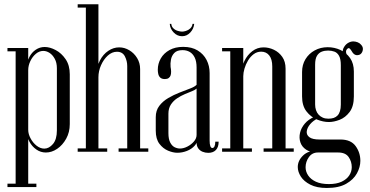

<svg xmlns="http://www.w3.org/2000/svg" viewBox="-20 -724 1763 916"><path d="M54.6 -495H114.6V168.4H54.6ZM15.6 152.4H54.6V168.4H15.6ZM15.6 -495H54.6V-479H15.6ZM108.8 -403Q108.8 -429.9 120 -451.8Q131.2 -473.8 150.6 -486.8Q170 -499.8 193 -499.8Q218 -499.8 245.7 -485.1Q273.4 -470.5 293.1 -441.5Q312.9 -412.5 312.9 -369.5V-132Q312.9 -93.2 295.8 -62.4Q278.8 -31.6 252.8 -14Q226.9 3.6 198.9 3.6Q174 3.6 153.6 -10.6Q133.1 -24.9 120.9 -47Q108.8 -69.1 108.8 -92.4ZM114.6 -104.6Q114.6 -84.6 125.8 -63.8Q136.9 -42.9 154.6 -28.9Q172.4 -15 191.4 -15Q214 -15 232.7 -37Q251.4 -59 251.4 -102.2V-398.1Q251.4 -425 241.2 -443.5Q231.1 -462 216.5 -471.6Q201.9 -481.1 186.4 -481.1Q167.4 -481.1 150.9 -467.2Q134.4 -453.2 124.5 -432Q114.6 -410.8 114.6 -389.4ZM114.6 152.4H153.6V168.4H114.6Z M441.5 0V-368.2Q441.5 -406.5 456.9 -435.9Q472.2 -465.2 496.8 -481.6Q521.2 -498 548.8 -498Q574.1 -498 597 -484.2Q619.9 -470.5 634.2 -447Q648.5 -423.5 648.5 -394.5V0H587V-408.9Q587 -433 575.8 -455.1Q564.5 -477.1 537.9 -477.1Q514.4 -477.1 494.2 -458.8Q474.1 -440.4 461.9 -412.6Q449.6 -384.8 449.6 -355.6V0ZM389.6 0V-703.8H449.6V0ZM449.6 0V-16H491.5V0ZM350.6 0V-16H389.6V0ZM350.6 -687.8V-703.8H389.6V-687.8ZM648.5 0V-16H687.5V0ZM545.8 0V-16H587V0Z M732.8 -391.1Q732.8 -380.9 735.2 -370.4Q737.8 -359.9 745.2 -353.3Q752.8 -346.8 766.8 -346.8Q778.1 -346.8 784.9 -351.9Q791.8 -357 794.2 -365.1Q796.6 -373.2 796.3 -383.6Q796 -394 793.8 -404.5Q792.2 -421.2 795.6 -439.7Q799 -458.1 811.7 -471.4Q824.4 -484.8 851.1 -484.8Q870.5 -484.8 885.4 -476.1Q900.2 -467.4 909.1 -449.1Q917.9 -430.9 917.9 -401.8V-43.9Q917.9 -27.5 925.6 -16.5Q933.2 -5.5 946.2 -0.1Q959.1 5.2 973.9 5.2Q997 5.2 1010.1 -8.5Q1023.1 -22.2 1023.1 -48H1007.1Q1007.1 -33.9 1003.4 -25.9Q999.8 -17.9 992.9 -17.9Q986.8 -17.9 983.4 -26.9Q980.1 -36 980.1 -53.1V-375.5Q980.1 -409.6 965.6 -437.9Q951.1 -466.1 923.1 -483.2Q895 -500.4 853.9 -500.4Q815.9 -500.4 788.6 -485.2Q761.2 -470 747 -445.1Q732.8 -420.2 732.8 -391.1ZM917.9 -319.5Q909.1 -310.1 886.6 -301.6Q864.1 -293 836.3 -282.2Q808.5 -271.5 782.6 -256.2Q756.6 -241 739.9 -218.9Q723.1 -196.9 723.1 -164.9V-100.8Q723.1 -61 740.4 -38.1Q757.8 -15.2 781.7 -5.2Q805.6 4.8 825.9 4.8Q849.2 4.8 871.6 -3.9Q894 -12.6 908.8 -29.1Q923.5 -45.6 923.5 -67.5L928 -65.2V-319.5ZM917.9 -301.5V-80.5Q917.9 -63.6 905.1 -48.9Q892.4 -34.2 874.1 -24.8Q855.9 -15.4 838.6 -15.4Q826 -15.4 813.2 -21.6Q800.5 -27.9 792 -44.2Q783.5 -60.5 783.5 -88.8V-182Q783.5 -207 795.2 -225.1Q807 -243.1 824.8 -254.9Q842.5 -266.8 861.6 -274.8Q880.8 -282.9 896.1 -289Q911.4 -295.1 917.9 -301.5ZM898.6 -610.1Q896.8 -596.5 887.4 -588.1Q878.1 -579.6 866.9 -576.4Q855.8 -573.1 848.9 -573.1Q841 -573.1 829.1 -576.4Q817.2 -579.6 807.9 -588.1Q798.6 -596.5 797.1 -610.1H789.9Q791.4 -587 808.5 -569.1Q825.6 -551.2 848.9 -551.2Q871.1 -551.2 887.7 -568.8Q904.2 -586.4 906.5 -610.1Z M1131.9 -43.8V-370.1Q1131.9 -404 1145.9 -432.9Q1160 -461.8 1183.7 -479.9Q1207.4 -498 1237.2 -498Q1262.9 -498 1286.9 -486.5Q1311 -475 1326.7 -452.6Q1342.4 -430.2 1342.4 -396.4V0H1278.9V-407Q1278.9 -441.2 1264.6 -459.4Q1250.4 -477.5 1226 -477.5Q1206 -477.5 1190.2 -465.6Q1174.4 -453.8 1163.3 -435.3Q1152.2 -416.9 1146.4 -396.8Q1140.6 -376.8 1140.6 -360.6V-43.8ZM1078.6 0V-495H1140.6V0ZM1140.6 0V-16H1181.9V0ZM1039.6 0V-16H1078.6V0ZM1039.6 -479V-495H1078.6V-479ZM1342.4 0V-16H1381.4V0ZM1237.6 0V-16H1278.9V0Z M1421.1 -264.1V-380.4Q1421.1 -415 1437.4 -441.8Q1453.8 -468.5 1481.5 -483.6Q1509.2 -498.8 1543.2 -498.8Q1575.6 -498.8 1604.1 -485.6Q1632.5 -472.4 1650.4 -446.7Q1668.2 -421 1668.2 -382.6V-264.1Q1668.2 -216.8 1648.1 -189.9Q1627.9 -163.1 1600.2 -152.4Q1572.6 -141.8 1548.8 -141.8Q1521.9 -141.8 1492.2 -153.8Q1462.6 -165.9 1441.9 -192.8Q1421.1 -219.6 1421.1 -264.1ZM1483.4 -415.5V-225.6Q1483.4 -211.1 1487.6 -198.6Q1491.8 -186 1500 -177Q1508.2 -168 1519.8 -162.9Q1531.2 -157.8 1546.5 -157.8Q1561 -157.8 1572 -161.4Q1583 -165.1 1590.4 -173Q1597.9 -180.9 1601.9 -193.8Q1606 -206.6 1606 -225V-413Q1606 -442.6 1597.5 -457.8Q1589 -472.9 1575.2 -477.8Q1561.5 -482.8 1545.1 -482.8Q1528.8 -482.8 1514.9 -477.5Q1501 -472.2 1492.2 -457.8Q1483.4 -443.2 1483.4 -415.5ZM1494.4 3.5Q1460.8 3.5 1440.4 -10.1Q1420.1 -23.6 1413.1 -44.9Q1406 -66.2 1411.3 -89.9Q1416.6 -113.6 1434.1 -134.2Q1451.6 -154.9 1480.4 -167L1496 -159Q1474 -148.4 1459.9 -131.8Q1445.8 -115.1 1443.5 -98.1Q1441.2 -81 1455.7 -69.7Q1470.1 -58.4 1505.2 -58.4H1604.2Q1653.9 -58.4 1676.6 -27.1Q1699.2 4.1 1699.2 43.4Q1699.2 72.9 1682.9 102.9Q1666.5 133 1631.3 152.9Q1596.1 172.8 1539.4 172.8Q1491.5 172.8 1460.7 157.1Q1429.9 141.4 1415.2 118.4Q1400.6 95.4 1400.6 72.9Q1400.6 42.4 1425.9 17.9Q1451.1 -6.6 1496.9 -6.6V3.5Q1469.4 3.5 1453.6 25.6Q1437.9 47.8 1437.9 74Q1437.9 94.8 1450.3 113.2Q1462.8 131.8 1487.3 143Q1511.9 154.2 1548.9 154.2Q1585.9 154.2 1610.2 142.7Q1634.5 131.1 1646.4 112.6Q1658.2 94.1 1658.2 73.6Q1658.2 46.5 1643.2 25Q1628.1 3.5 1593.1 3.5ZM1643.4 -444 1632 -433.4Q1622.2 -448.9 1616.7 -467.2Q1611.1 -485.5 1623.4 -502.6Q1631 -514 1642.5 -520.2Q1654 -526.4 1665.4 -526.4Q1675.5 -526.4 1685.8 -522.5Q1696 -518.6 1702.2 -511.1Q1711.9 -500.9 1711.3 -489.9Q1710.8 -478.9 1704.8 -470.8Q1698.8 -462.6 1689.1 -461.4Q1683 -459.5 1675.8 -462.1Q1668.5 -464.6 1663 -472Q1659.5 -477.1 1655.4 -483.8Q1651.2 -490.5 1646.8 -493.5Q1642.4 -496.5 1635.6 -489.8Q1628.1 -481.5 1632.2 -469.1Q1636.4 -456.6 1643.4 -444Z"/></svg>

Font: Emberly Black
Style: Regular
Weight: 900
Designer: Rajesh Rajput
Foundry: Rajesh Rajput
Version: Version 1.000